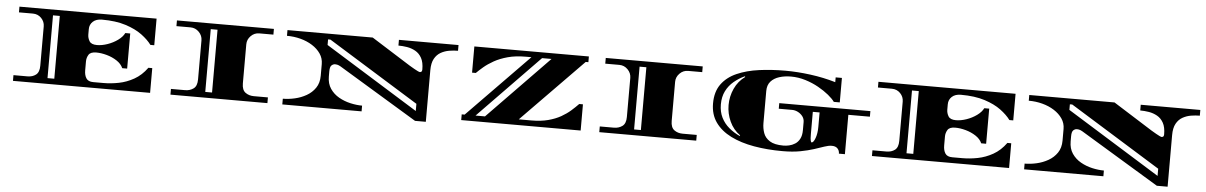

<svg xmlns="http://www.w3.org/2000/svg" viewBox="-31 -991 9029 1438"><g transform="rotate(5 4483.0 -272.0)"><path d="M73 0V-43H178Q216 -43 241.5 -62.5Q267 -82 267 -131V-426Q267 -462 241.5 -488.5Q216 -515 178 -515H73V-558H1104V-358H1075Q1048 -395 999.5 -431Q951 -467 876.5 -491Q802 -515 697 -515Q654 -515 629.5 -492.5Q605 -470 605 -435V-395Q605 -369 619 -345.5Q633 -322 676 -322Q713 -322 755 -336.5Q797 -351 831.5 -376Q866 -401 880 -430H917V-166H880Q866 -198 831.5 -220.5Q797 -243 755 -254.5Q713 -266 676 -266Q633 -266 619 -243Q605 -220 605 -193V-126Q605 -89 620 -66Q635 -43 673 -43H750Q805 -43 864 -54.5Q923 -66 978 -97Q1033 -128 1075 -186H1104V0ZM329 -43H380V-515H329Z M1257 0V-43H1363Q1400 -43 1426.5 -62.5Q1453 -82 1453 -131V-425Q1453 -461 1426.5 -488Q1400 -515 1363 -515H1257V-558H1986V-515H1880Q1843 -515 1816.5 -488Q1790 -461 1790 -425V-131Q1790 -82 1816.5 -62.5Q1843 -43 1880 -43H1986V0ZM1515 -43H1566V-515H1515Z M3099 36 2507 -322Q2506 -323 2494 -328.5Q2482 -334 2466 -334Q2452 -334 2439.5 -323Q2427 -312 2427 -277V-239Q2427 -185 2452.5 -147.5Q2478 -110 2518.5 -87Q2559 -64 2605.5 -53.5Q2652 -43 2694 -43V0H2098V-43Q2141 -43 2187.5 -53.5Q2234 -64 2274.5 -87Q2315 -110 2340.5 -147.5Q2366 -185 2366 -239V-327Q2366 -370 2342.5 -404.5Q2319 -439 2279.5 -464Q2240 -489 2190.5 -502Q2141 -515 2088 -515V-558H2729L3024 -372Q3026 -371 3036 -365Q3046 -359 3060 -351Q3074 -343 3086.5 -337Q3099 -331 3104 -331Q3108 -331 3114 -335Q3120 -339 3120 -352Q3120 -406 3102 -438.5Q3084 -471 3054.5 -487.5Q3025 -504 2991.5 -509.5Q2958 -515 2926 -515V-558H3374V-515Q3343 -515 3309 -509.5Q3275 -504 3245.5 -487.5Q3216 -471 3198 -438.5Q3180 -406 3180 -352V36ZM3098 -38V-92L2415 -515H2397V-473Z M3443 0V-43H3465L3926 -515H3884Q3807 -515 3748.5 -499Q3690 -483 3646.5 -458.5Q3603 -434 3572.5 -408Q3542 -382 3521 -361H3493V-558H4354V-515H4334L3872 -43H3966Q4038 -43 4092.5 -57.5Q4147 -72 4187.5 -95Q4228 -118 4258.5 -145Q4289 -172 4313 -197H4341V0ZM3547 -43H3618L4077 -515H4006Z M4481 0V-43H4587Q4624 -43 4650.5 -62.5Q4677 -82 4677 -131V-425Q4677 -461 4650.5 -488Q4624 -515 4587 -515H4481V-558H5210V-515H5104Q5067 -515 5040.5 -488Q5014 -461 5014 -425V-131Q5014 -82 5040.5 -62.5Q5067 -43 5104 -43H5210V0ZM4739 -43H4790V-515H4739Z M5860 22Q5745 22 5645 4.5Q5545 -13 5470 -50.5Q5395 -88 5353 -147Q5311 -206 5311 -289Q5311 -377 5352.5 -434Q5394 -491 5467 -523Q5540 -555 5633.5 -567.5Q5727 -580 5830 -580Q5920 -580 6019 -567Q6118 -554 6209 -527V-563H6256V-379H6211Q6196 -401 6162.5 -428.5Q6129 -456 6083.5 -481.5Q6038 -507 5984.5 -523.5Q5931 -540 5876 -540Q5828 -540 5788 -527.5Q5748 -515 5724 -488Q5700 -461 5700 -416V-175Q5700 -136 5712.5 -100.5Q5725 -65 5760.5 -42.5Q5796 -20 5863 -20Q5883 -20 5906 -25Q5929 -30 5950.5 -43.5Q5972 -57 5985.5 -82.5Q5999 -108 5999 -148V-209Q5999 -233 5985 -251.5Q5971 -270 5949.5 -281Q5928 -292 5905 -292H5805V-334H6490V-292H6328V4H6283Q6283 -19 6268.5 -34.5Q6254 -50 6225 -50Q6201 -50 6169.5 -39Q6138 -28 6095 -14Q6052 0 5994 11Q5936 22 5860 22ZM5531 -63 5534 -68Q5482 -105 5455 -164Q5428 -223 5428 -287Q5428 -352 5455 -411Q5482 -470 5534 -507L5531 -512Q5487 -492 5450 -461Q5413 -430 5391.5 -387Q5370 -344 5370 -287Q5370 -231 5391.5 -188Q5413 -145 5450 -114Q5487 -83 5531 -63ZM6072 -62Q6086 -62 6099 -97.5Q6112 -133 6112 -182V-291H6061V-126Q6061 -86 6064.5 -74Q6068 -62 6072 -62Z M6531 0V-43H6636Q6674 -43 6699.5 -62.5Q6725 -82 6725 -131V-426Q6725 -462 6699.5 -488.5Q6674 -515 6636 -515H6531V-558H7562V-358H7533Q7506 -395 7457.5 -431Q7409 -467 7334.5 -491Q7260 -515 7155 -515Q7112 -515 7087.5 -492.5Q7063 -470 7063 -435V-395Q7063 -369 7077 -345.5Q7091 -322 7134 -322Q7171 -322 7213 -336.5Q7255 -351 7289.5 -376Q7324 -401 7338 -430H7375V-166H7338Q7324 -198 7289.5 -220.5Q7255 -243 7213 -254.5Q7171 -266 7134 -266Q7091 -266 7077 -243Q7063 -220 7063 -193V-126Q7063 -89 7078 -66Q7093 -43 7131 -43H7208Q7263 -43 7322 -54.5Q7381 -66 7436 -97Q7491 -128 7533 -186H7562V0ZM6787 -43H6838V-515H6787Z M8676 36 8084 -322Q8083 -323 8071 -328.5Q8059 -334 8043 -334Q8029 -334 8016.5 -323Q8004 -312 8004 -277V-239Q8004 -185 8029.5 -147.5Q8055 -110 8095.5 -87Q8136 -64 8182.5 -53.5Q8229 -43 8271 -43V0H7675V-43Q7718 -43 7764.5 -53.5Q7811 -64 7851.5 -87Q7892 -110 7917.5 -147.5Q7943 -185 7943 -239V-327Q7943 -370 7919.5 -404.5Q7896 -439 7856.5 -464Q7817 -489 7767.5 -502Q7718 -515 7665 -515V-558H8306L8601 -372Q8603 -371 8613 -365Q8623 -359 8637 -351Q8651 -343 8663.5 -337Q8676 -331 8681 -331Q8685 -331 8691 -335Q8697 -339 8697 -352Q8697 -406 8679 -438.5Q8661 -471 8631.5 -487.5Q8602 -504 8568.5 -509.5Q8535 -515 8503 -515V-558H8951V-515Q8920 -515 8886 -509.5Q8852 -504 8822.5 -487.5Q8793 -471 8775 -438.5Q8757 -406 8757 -352V36ZM8675 -38V-92L7992 -515H7974V-473Z"/></g></svg>

Font: Diplomata SC
Style: Regular
Weight: 400
Designer: Eduardo Rodriguez Tunni
Foundry: Eduardo Rodriguez Tunni
Version: Version 1.002; ttfautohint (v1.8.4.7-5d5b);gftools[0.9.23]